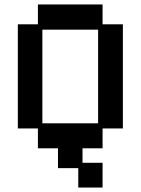

<svg xmlns="http://www.w3.org/2000/svg" viewBox="-20 -653 632 861"><path d="M331 188V101H240V12H150V-77H60V-544H150V-633H440V-544H531V-77H440V12H350V77H440V188ZM170 -100H420V-520H170Z"/></svg>

Font: Pixelify Sans Medium
Style: Regular
Weight: 500
Designer: Stefie Justprince
Foundry: Typecalism Foundryline
Version: Version 1.000;February 13, 2025;FontCreator 15.0.0.3015 64-b